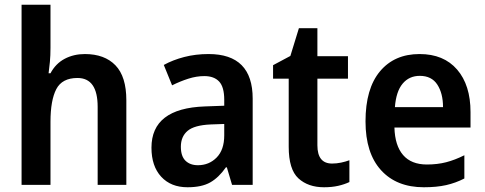

<svg xmlns="http://www.w3.org/2000/svg" viewBox="-20 -780 2048 810"><path d="M193 -578Q193 -546 190.5 -519Q188 -492 185 -471H193Q215 -512 253 -532Q291 -552 338 -552Q421 -552 467 -504.5Q513 -457 513 -357V0H392V-329Q392 -451 307 -451Q242 -451 217.5 -404Q193 -357 193 -266V0H71V-760H193Z M860 -552Q1046 -552 1046 -364V0H959L937 -74H933Q903 -31 867 -10.5Q831 10 771 10Q701 10 660 -34.5Q619 -79 619 -157Q619 -323 844 -331L926 -334V-359Q926 -413 904.5 -436Q883 -459 842 -459Q809 -459 774.5 -448Q740 -437 706 -420L671 -506Q709 -527 757 -539.5Q805 -552 860 -552ZM869 -255Q800 -252 771.5 -228Q743 -204 743 -161Q743 -121 762.5 -102Q782 -83 815 -83Q862 -83 894 -115.5Q926 -148 926 -209V-257Z M1381 -90Q1400 -90 1419 -94Q1438 -98 1454 -104V-12Q1433 -2 1406.5 4Q1380 10 1347 10Q1280 10 1239 -27.5Q1198 -65 1198 -161V-448H1132V-505L1205 -544L1241 -661H1319V-543H1448V-448H1319V-167Q1319 -90 1381 -90Z M1750 -552Q1852 -552 1908.5 -486.5Q1965 -421 1965 -307V-242H1644Q1646 -166 1680.5 -126Q1715 -86 1781 -86Q1825 -86 1862 -95.5Q1899 -105 1939 -125V-27Q1902 -8 1862 1Q1822 10 1768 10Q1653 10 1587.5 -62Q1522 -134 1522 -268Q1522 -406 1583 -479Q1644 -552 1750 -552ZM1751 -460Q1706 -460 1678.5 -427Q1651 -394 1646 -328H1849Q1849 -386 1825 -423Q1801 -460 1751 -460Z"/></svg>

Font: Noto Sans Georgian SemiCondensed SemiBold
Style: Regular
Weight: 600
Width: 4
Designer: Monotype Design Team, Akaki Razmadze
Foundry: Google LLC
Version: Version 2.005; ttfautohint (v1.8.4.7-5d5b)